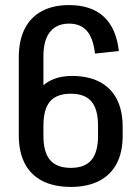

<svg xmlns="http://www.w3.org/2000/svg" viewBox="-20 -728 552 756"><path d="M54 -502Q54 -568 77 -614Q100 -660 144.5 -684Q189 -708 252 -708Q339 -708 388.5 -662.5Q438 -617 448 -527L354 -517Q347 -578 322 -606.5Q297 -635 252 -635Q203 -635 177 -602.5Q151 -570 151 -507V-195L54 -196ZM259 8Q193 8 147 -15.5Q101 -39 77.5 -84.5Q54 -130 54 -195L90 -226Q90 -324 135 -376.5Q180 -429 263 -429Q328 -429 372.5 -405.5Q417 -382 440 -337.5Q463 -293 463 -228V-193Q463 -129 439.5 -84Q416 -39 370 -15.5Q324 8 259 8ZM259 -67Q314 -67 340 -98Q366 -129 366 -193V-233Q366 -298 340 -328.5Q314 -359 259 -359Q203 -359 177 -328.5Q151 -298 151 -233V-193Q151 -128 177.5 -97.5Q204 -67 259 -67Z"/></svg>

Font: Pathway Extreme Condensed Medium
Style: Regular
Weight: 500
Width: 3
Version: Version 1.001;gftools[0.9.26]